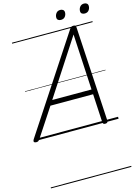

<svg xmlns="http://www.w3.org/2000/svg" viewBox="-275 -1307 1337 1912"><g transform="rotate(-15 394.0 -350.5)"><path d="M-22 14Q-38 14 -44 5Q-50 -4 -40 -20L597 -990Q605 -1002 613 -1006.5Q621 -1011 635 -1011Q648 -1011 654 -1005.5Q660 -1000 661 -984L717 -14Q718 0 711.5 7Q705 14 690 14Q676 14 670.5 8.5Q665 3 664 -10L648 -301H208L16 -9Q6 5 -1 9.5Q-8 14 -22 14ZM240 -351H645L614 -926ZM531 -1099Q514 -1099 502.5 -1107.5Q491 -1116 491 -1134Q491 -1158 506 -1177.5Q521 -1197 549 -1197Q566 -1197 577.5 -1188Q589 -1179 589 -1161Q589 -1137 574.5 -1118Q560 -1099 531 -1099ZM777 -1099Q759 -1099 747.5 -1107.5Q736 -1116 736 -1134Q736 -1158 751 -1177.5Q766 -1197 794 -1197Q811 -1197 822.5 -1188Q834 -1179 834 -1161Q834 -1137 819.5 -1118Q805 -1099 777 -1099ZM0 486H830V496H0ZM0 -20H830V0H0ZM0 -505H830V-500H0ZM0 -1006H830V-996H0Z"/></g></svg>

Font: Playwrite CA Guides
Style: Regular
Weight: 400
Designer: Veronika Burian, José Scaglione
Foundry: TypeTogether
Version: Version 1.003